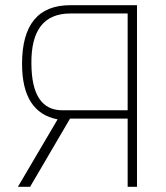

<svg xmlns="http://www.w3.org/2000/svg" viewBox="-20 -720 640 740"><path d="M49 0 202 -260Q65 -286 65 -474Q65 -700 251 -700H508V0H472V-263H250L96 0ZM472 -295V-668H251Q99 -668 101 -475Q102 -295 220 -295Z"/></svg>

Font: Titillium Web[RUS by Daymarius]
Style: Regular
Weight: 200
Designer: Cyrillization by Daymarius
Foundry: Cyrillization by Daymarius
Version: Version 1.002 September 11, 2018